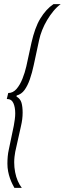

<svg xmlns="http://www.w3.org/2000/svg" viewBox="-20 -763 315 933"><path d="M50 150Q46 143 40 131Q34 119 28.5 103.5Q23 88 19.5 70Q16 52 16 32Q16 15 17.5 -2.5Q19 -20 23 -37L47 -152Q50 -168 52 -183.5Q54 -199 54 -212Q54 -242 45 -262Q36 -282 13 -282L20 -311Q43 -311 60 -330.5Q77 -350 89 -380Q101 -410 108 -441L133 -556Q141 -591 151.5 -620.5Q162 -650 176 -673Q190 -696 206 -713.5Q222 -731 240 -743H275Q256 -729 239.5 -709Q223 -689 209 -665.5Q195 -642 185 -617Q175 -592 170 -568L144 -447Q136 -409 125 -377.5Q114 -346 99 -325.5Q84 -305 61 -299L60 -294Q79 -283 84.5 -263.5Q90 -244 90 -216Q90 -200 88 -183.5Q86 -167 81 -146L54 -25Q52 -15 50.5 -1Q49 13 49 26Q49 50 53.5 73.5Q58 97 66.5 116.5Q75 136 86 150Z"/></svg>

Font: Saira ExtraCondensed Thin
Style: Italic
Weight: 250
Width: 2
Italic angle: -12°
Designer: Hector Gatti with collaboration of the Omnibus-Type team
Foundry: Omnibus-Type
Version: Version 1.101